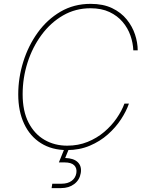

<svg xmlns="http://www.w3.org/2000/svg" viewBox="-20 -757 749 981"><path d="M322.3 9.8Q245.1 9.8 189.2 -25.4Q133.3 -60.5 103.3 -124.5Q73.2 -188.5 73.2 -274.9Q73.2 -359.4 98.9 -441.4Q124.5 -523.4 172.6 -590.3Q220.7 -657.2 289.1 -697.3Q357.4 -737.3 442.9 -737.3Q507.3 -737.3 553 -715.3Q598.6 -693.4 627.4 -657.7Q656.2 -622.1 669.9 -580.6Q683.6 -539.1 683.6 -500H661.1Q659.7 -537.6 646.5 -575.4Q633.3 -613.3 606.7 -644.8Q580.1 -676.3 539.3 -695.6Q498.5 -714.8 442.4 -714.8Q365.7 -714.8 302.2 -678.2Q238.8 -641.6 192.4 -578.9Q146 -516.1 120.8 -437.5Q95.7 -358.9 95.7 -275.4Q95.7 -189.5 125.7 -130.9Q155.8 -72.3 207.3 -42.5Q258.8 -12.7 323.2 -12.7Q379.9 -12.7 427.5 -32Q475.1 -51.3 512.5 -83Q549.8 -114.7 575.9 -152.6Q602.1 -190.4 615.7 -227.5H638.7Q625.5 -189 598.4 -147.5Q571.3 -106 531.2 -70.3Q491.2 -34.7 438.7 -12.5Q386.2 9.8 322.3 9.8ZM243.7 204.1 247.1 181.6H294.9Q326.2 181.6 345.9 167.2Q365.7 152.8 370.1 127.4Q374 102.5 359.1 87.6Q344.2 72.8 309.6 72.8H280.8L314 -9.3H331.1L333.5 0L313 50.3Q356.4 51.3 377.4 71.8Q398.4 92.3 392.6 127.4Q386.7 162.6 359.4 183.3Q332 204.1 291.5 204.1Z"/></svg>

Font: Inter 18pt Thin
Style: Italic
Weight: 250
Italic angle: -9.3988°
Version: Version 4.001;git-66647c0bb